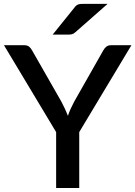

<svg xmlns="http://www.w3.org/2000/svg" viewBox="-23 -948 682 968"><path d="M519.5 -928.5 357 -785.5Q348 -777.5 340 -775.5Q332 -773.5 320 -773.5H242.5L352.5 -910Q357 -916.5 361.5 -920Q366 -923.5 371.5 -925.5Q377 -927.5 383.8 -928Q390.5 -928.5 399.5 -928.5ZM376.5 -282V0H260V-282L-3 -720H99.5Q115 -720 124 -712.5Q133 -705 139 -693.5L286.5 -435.5Q296.5 -416 304.8 -398.5Q313 -381 319.5 -364Q325 -381.5 333 -398.8Q341 -416 351 -435.5L497.5 -693.5Q502.5 -703.5 512 -711.8Q521.5 -720 536.5 -720H639.5Z"/></svg>

Font: TypoPRO Lato
Style: Regular
Weight: 600
Designer: Lukasz Dziedzic with Adam Twardoch and Botio Nikoltchev
Foundry: tyPoland Lukasz Dziedzic
Version: Version 2.010; 2014-09-01; http://www.latofonts.com/